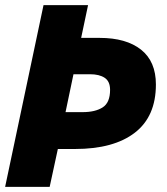

<svg xmlns="http://www.w3.org/2000/svg" viewBox="-32 -730 652 750"><path d="M-12 0 138 -710H312L285 -582H357Q461 -582 519 -536Q577 -490 577 -400Q577 -275 494.5 -211.5Q412 -148 261 -148H194L162 0ZM320 -440H255L224 -292H291Q340 -292 369 -310.5Q398 -329 398 -379Q398 -412 377 -426Q356 -440 320 -440Z"/></svg>

Font: Geist Mono ExtraBold
Style: Italic
Weight: 800
Italic angle: -12°
Monospace: yes
Designer: Basement.studio, Andrés Briganti, Mateo Zaragoza
Foundry: Basement.studio, Vercel, Andrés Briganti, Guido Ferreyra, Mateo Zaragoza
Version: Version 1.500; ttfautohint (v1.8.4.7-5d5b)